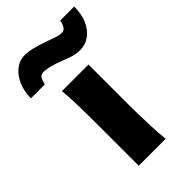

<svg xmlns="http://www.w3.org/2000/svg" viewBox="-225 -816 893 893"><g transform="rotate(-45 222.0 -369.5)"><path d="M300.3 -231.9Q300.3 -178.2 303 -107.2Q305.7 -36.1 310.1 0H132.8V-258.8Q132.8 -439 125.5 -498H300.3ZM120.6 -738.8Q144.5 -738.8 171.4 -732.2Q198.2 -725.6 235.4 -712.9L258.3 -704.6Q280.8 -696.3 292.2 -693.1Q303.7 -689.9 317.4 -689.9Q332.5 -689.9 340.3 -702.9Q348.1 -715.8 352.5 -735.8H444.3Q444.3 -687 428.2 -650.1Q412.1 -613.3 384 -593Q356 -572.8 320.8 -572.8Q297.9 -572.8 277.8 -578.4Q257.8 -584 225.6 -597.2Q163.1 -621.6 127 -621.6Q110.4 -621.6 102.8 -608.6Q95.2 -595.7 91.8 -576.2H0Q0 -620.6 15.9 -658Q31.7 -695.3 59.3 -717Q86.9 -738.8 120.6 -738.8Z"/></g></svg>

Font: Lesson One Extra
Style: Regular
Weight: 800
Designer: But Ko, Victor Gaultney, Annie Olsen, Julie Remington, Don Collingsworth, Eric Hays, Becca Hirsbrunner
Version: Version 1.100